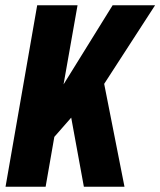

<svg xmlns="http://www.w3.org/2000/svg" viewBox="-20 -708 608 728"><path d="M1 0 121 -688H274L221 -388L407 -688H568L375 -390L452 0H298L250 -262L186 -189L153 0Z"/></svg>

Font: Archivo ExtraCondensed ExtraBold
Style: Italic
Weight: 800
Width: 2
Italic angle: -10°
Designer: Hector Gatti
Foundry: Omnibus-Type
Version: Version 2.001